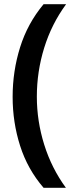

<svg xmlns="http://www.w3.org/2000/svg" viewBox="-20 -734 364 912"><path d="M40 -274Q40 -396 75.5 -509.5Q111 -623 187 -714H294Q225 -620 190 -507Q155 -394 155 -275Q155 -159 190 -47Q225 65 293 158H187Q111 70 75.5 -41.5Q40 -153 40 -274Z"/></svg>

Font: Noto Sans Hanifi Rohingya SemiBold
Style: Regular
Weight: 600
Version: Version 2.101